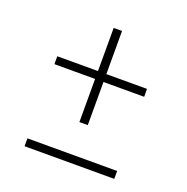

<svg xmlns="http://www.w3.org/2000/svg" viewBox="-103 -636 713 732"><g transform="rotate(20 254.0 -270.0)"><path d="M237 -158V-333H72V-365H237V-540H271V-365H436V-333H271V-158ZM72 0V-32H436V0Z"/></g></svg>

Font: Encode Sans SC Condensed Thin
Style: Regular
Weight: 100
Width: 3
Designer: Multiple Designers
Foundry: Impallari Type
Version: Version 3.002